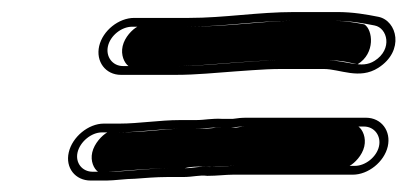

<svg xmlns="http://www.w3.org/2000/svg" viewBox="-20 -496 694 327"><path d="M183.9 -285.5H156.9C130.4 -285.5 103.1 -262.7 97.1 -236.5C91 -210.2 108.2 -188.5 134.5 -188.5H161.5C173.9 -188.5 194.9 -191.5 208.2 -191.5H208.5L208.8 -191.5C226.5 -192.8 245.9 -194.5 263.9 -194.5H290.9C310.1 -194.5 319.2 -198.3 332.9 -196.5H333.4C349.8 -196.5 364.1 -198.5 376.8 -198.5H580.8C607.1 -198.5 634.3 -220.2 640.4 -246.5C646.4 -272.6 629.8 -295.5 603.2 -295.5H400.2C391.9 -295.5 384.7 -294.9 376.1 -293.5H360C339.2 -294.7 330.2 -291.5 313.3 -291.5H286.3C252.6 -291.5 215.9 -285.5 183.9 -285.5ZM186.1 -368.5H279.1C315.2 -368.5 348.6 -372.2 382 -374.5L410.5 -376.5C427.5 -377.7 442.8 -378.5 459.4 -378.5H531.4C559.2 -378.5 591.9 -359.8 624.3 -380.5C669.4 -409.3 656.6 -461 624.3 -467.4C604.4 -471.3 581.7 -475.5 553.8 -475.5H481.8C418.7 -475.5 362.4 -465.5 301.5 -465.5H208.5C182.2 -465.5 155 -443.9 148.9 -417.5C142.9 -391.4 159.5 -368.5 186.1 -368.5ZM356.1 -278.5H373.9C382 -279.8 388.8 -280.5 396.8 -280.5H599.8C617.7 -280.5 629.6 -264.5 625.4 -246.5C621.3 -228.7 602.4 -213.5 584.3 -213.5H380.3C366.2 -213.5 351.5 -211.6 337.3 -211.5C319.6 -213.5 310.8 -209.5 294.4 -209.5H267.4C234.2 -209.5 194.3 -203.5 165 -203.5H138C119.8 -203.5 108 -218.7 112.1 -236.5C116.3 -254.5 135.5 -270.5 153.5 -270.5H180.5C214.2 -270.5 250.8 -276.5 282.8 -276.5H309.8C329.4 -276.5 337.3 -279.6 356.1 -278.5ZM189.5 -383.5C171.6 -383.5 159.7 -399.5 163.9 -417.5C168 -435.3 186.9 -450.5 205 -450.5H298C360.6 -450.5 417 -460.5 478.3 -460.5H550.3C576.7 -460.5 598.3 -456.5 618.1 -452.6C639.8 -448.4 649.3 -412.4 618.1 -392.5C595.2 -377.8 571 -393.5 534.8 -393.5H462.8C445.8 -393.5 430.1 -392.7 412.8 -391.5L384.4 -389.5C350.5 -387.1 317.7 -383.5 282.5 -383.5ZM267.4 -209.5H294.4C296.5 -209.5 302.7 -213.9 340.6 -211.6C347.7 -211.8 360 -213.5 380.3 -213.5H575.4C584 -218.2 596.9 -231.2 600.4 -246.5C603.9 -261.6 597.7 -275.1 590.5 -280.5H396.8C392.3 -280.5 386.2 -279.3 381.4 -278.5H353.6C341.5 -279.2 348.4 -276.5 309.8 -276.5H282.8C261.1 -276.5 225 -270.5 180.5 -270.5H162.7C153.7 -265.5 140.6 -251.7 137.1 -236.5C133.6 -221.4 140 -208.6 146.9 -203.5H164.7C185.7 -204.2 234.4 -209.5 267.4 -209.5ZM198.8 -383.5H282.5C311.4 -383.5 341.5 -386.7 377.9 -389.3L406.4 -391.3C424.6 -392.5 442.8 -393.5 462.8 -393.5H534.8C565.3 -393.5 580.5 -387.9 588.9 -386.5C619.8 -405.1 615 -445.7 600.5 -454.5C582.6 -458 566.5 -460.5 550.3 -460.5H478.3C427 -460.5 371 -450.5 298 -450.5H213.9C205.3 -445.8 192.4 -432.8 188.9 -417.5C185.4 -402.4 191.6 -388.9 198.8 -383.5Z"/></svg>

Font: HoneyBee
Style: BlurIt
Weight: 700
Foundry: Cannot Into Space Fonts
Version: Version 0.89